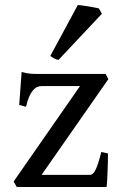

<svg xmlns="http://www.w3.org/2000/svg" viewBox="-20 -751 491 771"><path d="M413.6 -134.8Q413.6 -119.1 413.1 -99.6Q412.6 -80.1 411.9 -60.8Q411.1 -41.5 410.2 -25.1Q409.2 -8.8 407.7 0H47.4L34.7 -22L301.3 -405.3H146.5Q137.7 -405.3 128.9 -401.4Q120.1 -397.5 112.1 -387.9Q104 -378.4 96.9 -362.3Q89.8 -346.2 84.5 -322.3L57.1 -329.6L66.9 -461.9Q77.6 -459 86.4 -457.3Q95.2 -455.6 104.7 -454.8Q114.3 -454.1 125.5 -454.1H404.3L415 -433.1L147 -48.8H340.3Q354.5 -48.8 364.7 -71Q375 -93.3 386.7 -140.6ZM214.8 -510.3Q206.1 -511.7 196.8 -516.8Q187.5 -522 182.1 -526.4L292.5 -731Q298.3 -730.5 310.1 -729Q321.8 -727.5 335 -725.3Q348.1 -723.1 359.9 -720.9Q371.6 -718.8 377 -717.3L389.2 -695.8Z"/></svg>

Font: Gentium Book Basic
Style: Regular
Weight: 400
Designer: J. Victor Gaultney and Annie Olsen
Foundry: SIL International
Version: Version 1.102; 2013; Maintenance release